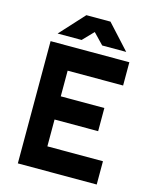

<svg xmlns="http://www.w3.org/2000/svg" viewBox="-130 -976 853 1062"><g transform="rotate(15 297.0 -445.0)"><path d="M103 -750.7H240.3L299.3 -812L358.3 -750.7H495.7L368.3 -890H230.3ZM76.3 0H528V-133.3H209.7V-287H459.3V-419.7H209.7V-566.7H527.3V-700H76.3Z"/></g></svg>

Font: Unageo Variable
Style: Regular
Weight: 300
Designer: Richard Sepsi
Foundry: Richard Sepsi
Version: Version 2.200